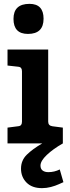

<svg xmlns="http://www.w3.org/2000/svg" viewBox="-20 -744 362 996"><path d="M19 -487V-404L73 -398Q85 -397 89.5 -391Q94 -385 94 -374V-113Q94 -102 89.5 -96Q85 -90 73 -89L19 -82V0H306V-82L252 -89Q230 -92 230 -113V-487ZM50 -646Q50 -724 133 -724Q206 -724 206 -647Q206 -568 125 -568Q50 -568 50 -646ZM89 131Q89 88 119 58.5Q149 29 199 0H306Q255 29 222.5 60Q190 91 190 115Q190 132 201 140.5Q212 149 231 149Q262 149 290 135L309 201Q304 203 285.5 211.5Q267 220 244 226Q221 232 198 232Q146 232 117.5 203Q89 174 89 131Z"/></svg>

Font: Enriqueta
Style: Bold
Weight: 700
Designer: Viviana Monsalve, Gustavo Ibarra
Foundry: 72Puntos
Version: Version 2.000